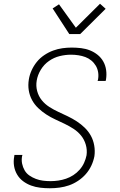

<svg xmlns="http://www.w3.org/2000/svg" viewBox="-20 -997 640 1025"><path d="M246 8Q220 8 194.5 5Q169 2 146 -6.5Q123 -15 103.5 -29.5Q84 -44 71.5 -65Q59 -86 55 -111Q51 -136 56 -162L57 -170H100Q100 -169 99 -167Q98 -165 98 -164Q94 -143 98 -123.5Q102 -104 111.5 -87.5Q121 -71 137 -60Q153 -49 171.5 -42Q190 -35 209.5 -32.5Q229 -30 250 -30Q270 -30 291 -33Q312 -36 332.5 -43Q353 -50 371.5 -62Q390 -74 405 -91Q420 -108 429 -128Q438 -148 442 -168Q446 -197 438 -224.5Q430 -252 413 -273Q396 -294 373 -309Q350 -324 325 -336Q300 -348 275 -359.5Q250 -371 227 -386Q204 -401 184 -420Q164 -439 151 -463Q138 -487 133.5 -515Q129 -543 134 -573Q138 -598 149 -622Q160 -646 176.5 -666.5Q193 -687 216 -702.5Q239 -718 263.5 -727Q288 -736 313 -739.5Q338 -743 363 -743Q388 -743 413 -740Q438 -737 460.5 -728Q483 -719 501.5 -704Q520 -689 531.5 -668.5Q543 -648 546.5 -623.5Q550 -599 546 -573L544 -565H501Q501 -566 502 -568Q503 -570 503 -571Q507 -591 504 -610.5Q501 -630 491.5 -646Q482 -662 467.5 -674Q453 -686 435.5 -692.5Q418 -699 398.5 -702Q379 -705 359 -705Q329 -705 298.5 -697.5Q268 -690 241.5 -671.5Q215 -653 198 -625Q181 -597 176 -567Q171 -538 178.5 -510.5Q186 -483 203 -462Q220 -441 243.5 -426Q267 -411 292 -399.5Q317 -388 342 -376Q367 -364 390 -349Q413 -334 432.5 -315Q452 -296 465 -272.5Q478 -249 483 -220.5Q488 -192 484 -163Q479 -137 467.5 -112.5Q456 -88 438 -67.5Q420 -47 396.5 -31.5Q373 -16 348.5 -7.5Q324 1 298 4.5Q272 8 246 8ZM350 -815 261 -952 295 -974 385 -849 514 -977 544 -950 408 -815Z"/></svg>

Font: Iosevka Aile Extralight
Style: Italic
Weight: 200
Italic angle: -9°
Designer: Belleve Invis
Foundry: Belleve Invis
Version: Version 31.1.0; ttfautohint (v1.8.4)